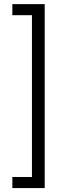

<svg xmlns="http://www.w3.org/2000/svg" viewBox="-20 -785 324 948"><path d="M41 143.6H200.7V-764.6H41V-710H137.7V88.9H41Z"/></svg>

Font: Raveo Display Display Light
Style: Regular
Weight: 300
Designer: Jakub Foglar, Rasmus Andersson (Inter)
Foundry: Jakubfoglar.com
Version: Version 1.100;Glyphs 3.2.3 (3260)